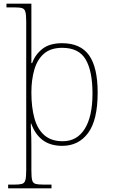

<svg xmlns="http://www.w3.org/2000/svg" viewBox="-20 -780 614 1040"><path d="M24 240V220H56Q85 220 99 216Q113 212 117.5 195.5Q122 179 122 142V-663Q122 -700 117.5 -716Q113 -732 99.5 -736Q86 -740 57 -740H15V-760H150V-557Q150 -537 150 -517.5Q150 -498 150 -478Q150 -458 150 -438H154Q171 -485 210 -515.5Q249 -546 316 -546Q416 -546 462.5 -480.5Q509 -415 509 -278Q509 -130 457.5 -60Q406 10 317 10Q253 10 211.5 -21Q170 -52 149 -111H147Q147 -105 147 -95Q147 -85 148 -70.5Q149 -56 149.5 -35Q150 -14 150 13V142Q150 179 154 195.5Q158 212 173 216Q188 220 220 220H259V240ZM320 -15Q397 -15 439 -82Q481 -149 481 -273Q481 -395 444 -458Q407 -521 317 -521Q255 -521 218.5 -489.5Q182 -458 166 -403Q150 -348 150 -279Q150 -199 166.5 -139.5Q183 -80 220.5 -47.5Q258 -15 320 -15Z"/></svg>

Font: Noto Serif Thai Thin
Style: Regular
Weight: 250
Version: Version 2.001